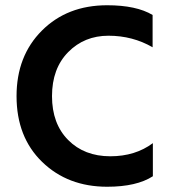

<svg xmlns="http://www.w3.org/2000/svg" viewBox="-20 -703 649 731"><path d="M561 -646V-523Q485 -567 393 -567Q301 -567 239.5 -504.5Q178 -442 178 -337Q178 -232 239.5 -170Q301 -108 400 -108Q495 -108 562 -158V-32Q500 8 388 8Q238 8 140.5 -86.5Q43 -181 43 -337Q43 -490 139.5 -586.5Q236 -683 388 -683Q499 -683 561 -646Z"/></svg>

Font: Hind SemiBold
Style: Regular
Weight: 600
Designer: Manushi Parikh, Satya Rajpurohit
Foundry: Indian Type Foundry
Version: Version 2.001;PS 1.0;hotconv 1.0.79;makeotf.lib2.5.61930; tt